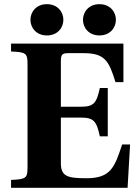

<svg xmlns="http://www.w3.org/2000/svg" viewBox="-20 -901 669 921"><path d="M378 -806C378 -768 406 -731 457 -731C508 -731 536 -768 536 -806C536 -844 508 -881 457 -881C406 -881 378 -844 378 -806ZM126 -806C126 -768 154 -731 205 -731C256 -731 284 -768 284 -806C284 -844 256 -881 205 -881C154 -881 126 -844 126 -806ZM33 0H592L604 -208H566C530 -101 513 -46 395 -46C303 -46 272 -55 272 -119V-337H367C430 -337 443 -320 459 -247H497V-479H459C443 -406 430 -389 367 -389H272V-610C272 -639 279 -646 307 -646H382C485 -646 503 -606 534 -507H572V-692H33V-654C104 -651 112 -646 112 -595V-97C112 -46 104 -41 33 -38Z"/></svg>

Font: Heuristica
Style: Bold
Weight: 700
Version: Version 1.0.1